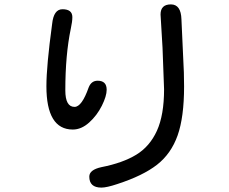

<svg xmlns="http://www.w3.org/2000/svg" viewBox="-20 -778 1040 873"><path d="M465 -370Q465 -341 443 -297Q421 -253 385.5 -221Q350 -189 311 -189Q191 -189 191 -386Q191 -478 217 -669Q224 -736 264 -736Q309 -736 309 -700Q309 -680 302 -648Q277 -529 277 -367Q277 -292 319 -292Q352 -292 383 -380Q395 -411 424 -411Q465 -411 465 -370ZM441 -18Q538 -37 599.5 -74.5Q661 -112 693.5 -183.5Q726 -255 726 -372L719 -561L710 -712Q710 -758 757 -758Q803 -758 805 -690L816 -449L817 -385Q817 -245 787.5 -162Q758 -79 694 -29Q630 21 513 59Q465 75 441 75Q386 75 386 25Q386 -6 441 -18Z"/></svg>

Font: 寒蝉全圆体
Style: Regular
Weight: 400
Designer: Warren2060
      Designed by Motoya company      

      [Varela Round]
      Joe Prince(Latin component); Avraham Cornf
Foundry: ChillType
Version: Version 3.200